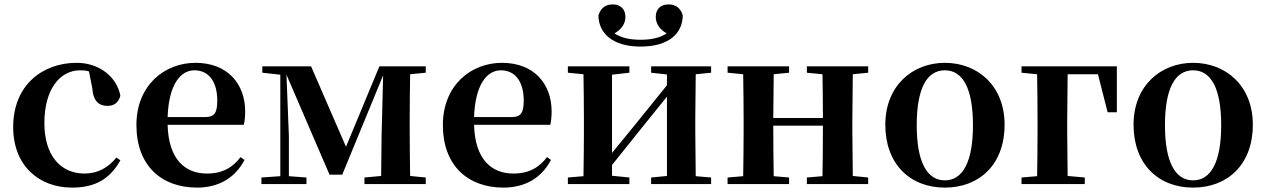

<svg xmlns="http://www.w3.org/2000/svg" viewBox="-20 -838 5763 874"><path d="M308 16C415 16 480 -24 528 -108L510 -121C472 -74 424 -48 365 -48C254 -48 182 -132 182 -278C182 -429 251 -518 345 -518C359 -518 372 -517 385 -513L400 -437C404 -376 432 -356 469 -356C499 -356 519 -370 528 -402C512 -488 432 -552 329 -552C173 -552 40 -450 40 -260C40 -83 158 16 308 16Z M877 16C976 16 1051 -29 1093 -110L1075 -123C1040 -76 993 -48 922 -48C822 -48 747 -113 743 -270H1090C1094 -288 1096 -306 1096 -331C1096 -455 1017 -552 870 -552C728 -552 601 -449 601 -269C601 -84 715 16 877 16ZM743 -305C748 -452 801 -518 865 -518C929 -518 969 -468 969 -380C969 -326 957 -305 914 -305Z M1256 0H1375V-30L1295 -36V-220L1284 -498L1480 -43H1538L1724 -495L1717 -218L1715 -37L1639 -30V0H1918V-30L1847 -37C1846 -94 1845 -179 1845 -235V-301C1845 -356 1846 -442 1847 -500L1918 -507V-536H1707L1555 -170L1396 -536H1174V-507L1256 -498V-36L1170 -30V0Z M2272 16C2371 16 2446 -29 2488 -110L2470 -123C2435 -76 2388 -48 2317 -48C2217 -48 2142 -113 2138 -270H2485C2489 -288 2491 -306 2491 -331C2491 -455 2412 -552 2265 -552C2123 -552 1996 -449 1996 -269C1996 -84 2110 16 2272 16ZM2138 -305C2143 -452 2196 -518 2260 -518C2324 -518 2364 -468 2364 -380C2364 -326 2352 -305 2309 -305Z M2896 -626C3024 -626 3087 -685 3088 -768C3078 -803 3054 -818 3023 -818C2988 -818 2965 -797 2965 -761C2965 -730 2984 -703 3015 -686C2984 -666 2946 -657 2896 -657C2846 -657 2808 -666 2777 -686C2808 -703 2827 -730 2827 -761C2827 -797 2804 -818 2769 -818C2738 -818 2715 -803 2704 -768C2705 -687 2768 -626 2896 -626ZM2944 -507 3016 -499V-450L2874 -274L2766 -142V-498L2845 -507V-536H2565V-507L2636 -500C2637 -442 2638 -357 2638 -301V-235C2638 -179 2637 -94 2636 -36L2565 -30V0H2845V-30L2766 -38V-87L2903 -258L3016 -398V-37L2944 -30V0H3217V-30L3147 -36L3145 -235V-301L3147 -500L3217 -507V-536H2944Z M3653 -507 3724 -500C3725 -445 3726 -363 3726 -301H3500L3502 -500L3572 -507V-536H3292V-507L3363 -500C3364 -442 3365 -357 3365 -301V-235C3365 -179 3364 -94 3363 -36L3292 -30V0H3572V-30L3502 -36C3501 -94 3500 -182 3500 -266H3726C3726 -182 3725 -94 3724 -36L3653 -30V0H3932V-30L3862 -37L3860 -235V-301L3862 -500L3932 -507V-536H3653Z M4281 16C4439 16 4553 -90 4553 -270C4553 -449 4429 -552 4281 -552C4134 -552 4010 -448 4010 -270C4010 -92 4122 16 4281 16ZM4281 -17C4200 -17 4153 -100 4153 -268C4153 -437 4200 -518 4281 -518C4362 -518 4409 -437 4409 -268C4409 -100 4362 -17 4281 -17Z M4630 -507 4701 -500C4702 -442 4703 -355 4703 -293V-235C4703 -179 4702 -94 4701 -36L4630 -30V0H4918V-30L4840 -37L4838 -235V-293L4840 -500H4978L5022 -327H5064V-536H4630Z M5411 16C5569 16 5683 -90 5683 -270C5683 -449 5559 -552 5411 -552C5264 -552 5140 -448 5140 -270C5140 -92 5252 16 5411 16ZM5411 -17C5330 -17 5283 -100 5283 -268C5283 -437 5330 -518 5411 -518C5492 -518 5539 -437 5539 -268C5539 -100 5492 -17 5411 -17Z"/></svg>

Font: Noto Serif CJK HK
Style: Bold
Weight: 700
Designer: Ryoko NISHIZUKA 西塚涼子 (kana & ideographs); Frank Grießhammer (Latin, Greek & Cyrillic); Wenlong ZHANG 张文龙 (bopomofo); San
Foundry: Adobe
Version: Version 2.001;hotconv 1.1.0;makeotfexe 2.6.0